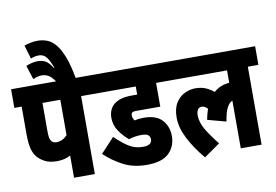

<svg xmlns="http://www.w3.org/2000/svg" viewBox="-90 -1049 1753 1218"><g transform="rotate(-10 786.0 -439.5)"><path d="M430 -502V0H296V-143Q259 -122 209 -122Q162 -122 132 -137.5Q102 -153 83 -175Q65 -197 56 -230.5Q47 -264 47 -328V-502H0V-622H498V-502ZM296 -502H181V-326Q181 -295 183.5 -280Q186 -265 194 -255Q204 -241 226 -241Q264 -241 296 -274Z M295 -615Q268 -654 248 -664.5Q228 -675 207 -675Q195 -675 180 -671.5Q165 -668 150 -661L121 -751Q161 -768 197 -768Q224 -768 245.5 -757Q267 -746 291 -708H295Q272 -767 254 -785Q236 -803 211 -803Q184 -803 158 -792L132 -880Q152 -887 174.5 -891.5Q197 -896 218 -896Q251 -896 280.5 -884.5Q310 -873 335 -842.5Q360 -812 381 -757Q402 -702 417 -615Z M764 -193Q741 -193 720.5 -189.5Q700 -186 682 -180Q646 -210 620.5 -248Q595 -286 595 -332Q595 -385 629 -416Q645 -430 672 -440Q699 -450 753 -450H782V-502H486V-622H990V-502H913V-349H762Q747 -349 740.5 -347.5Q734 -346 730 -342Q725 -337 725 -327Q725 -317 728 -308.5Q731 -300 738 -291Q765 -298 797 -298Q877 -298 915 -256.5Q953 -215 953 -152Q953 -87 909 -43.5Q865 0 766 0Q678 0 612.5 -35Q547 -70 497 -118L585 -212Q631 -167 671 -142Q711 -117 761 -117Q819 -117 819 -155Q819 -173 807 -183Q795 -193 764 -193Z M978 -502V-622H1572V-502H1504V0H1370V-307Q1351 -300 1335.5 -272.5Q1320 -245 1310 -183L1191 -215Q1198 -252 1209 -283Q1191 -303 1172 -303Q1153 -303 1145 -288.5Q1137 -274 1137 -254Q1137 -207 1166 -159Q1195 -111 1240 -55L1137 17Q1076 -55 1039.5 -126.5Q1003 -198 1003 -261Q1003 -321 1026 -357Q1049 -393 1083 -409Q1117 -425 1150 -425Q1188 -425 1215 -414Q1242 -403 1270 -381Q1311 -418 1370 -422V-502Z"/></g></svg>

Font: Noto Sans ExtraCondensed ExtraBold
Style: Italic
Weight: 800
Width: 2
Italic angle: -12°
Designer: Monotype Design Team
Foundry: Monotype Imaging Inc.
Version: Version 2.013; ttfautohint (v1.8.4.7-5d5b)